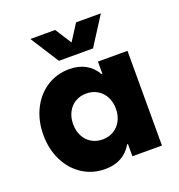

<svg xmlns="http://www.w3.org/2000/svg" viewBox="-133 -837 893 960"><g transform="rotate(-20 313.5 -356.5)"><path d="M417 -252Q417 -287.6 402.3 -315.4Q387.7 -343.3 361.8 -358.6Q335.9 -374 302.7 -374Q270 -374 244.1 -358.6Q218.3 -343.3 203.9 -315.4Q189.5 -287.6 189.5 -252Q189.5 -216.3 203.9 -188.5Q218.3 -160.6 244.1 -145.3Q270 -129.9 302.7 -129.9Q335.9 -129.9 361.8 -145.3Q387.7 -160.6 402.3 -188.5Q417 -216.3 417 -252ZM413.1 0V-65.4H409.2Q363.3 13.7 264.6 13.7Q197.3 13.7 144 -21Q90.8 -55.7 61 -116.2Q31.2 -176.8 31.2 -252Q31.2 -327.1 61 -387.7Q90.8 -448.2 144 -482.9Q197.3 -517.6 264.6 -517.6Q363.3 -517.6 409.2 -438.5H413.1V-503.9H570.3V0ZM266.1 -725.6 321.8 -638.7 377.4 -725.6H509.3L412.6 -574.2H231L134.3 -725.6Z"/></g></svg>

Font: Wanted Sans ExtraBold
Style: Regular
Weight: 800
Designer: Original Design by Kil Hyung-jin and Kang Hanbin, Wanted Lab, Inc; Hangeul from Source Han Sans by Jang Soo-young and Ka
Foundry: Wanted Lab, Inc.
Version: Version 1.003